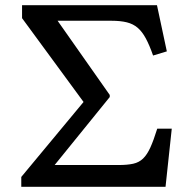

<svg xmlns="http://www.w3.org/2000/svg" viewBox="-20 -720 746 740"><path d="M62 0V-38L302 -327L65 -650V-700H585L623 -522L570 -506Q556 -546 542 -572Q528 -598 510.5 -613Q493 -628 468.5 -634Q444 -640 410 -640H202L403 -354V-346L142 -24L145 -84H438Q471 -84 493.5 -89Q516 -94 531.5 -109Q547 -124 559.5 -151.5Q572 -179 586 -224H642L618 0Z"/></svg>

Font: Literata Variable Black
Style: Regular
Weight: 900
Designer: Latin by Veronika Burian and Jose Scaglione. Greek by Irene Vlachou. Cyrillic by Vera Evstafieva.
Foundry: TypeTogether
Version: Version 3.021